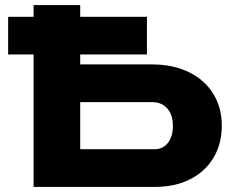

<svg xmlns="http://www.w3.org/2000/svg" viewBox="-20 -734 904 754"><path d="M12 -668H112V-714H295V-668H557V-520H295V-481H577Q659 -481 721 -451Q783 -421 817 -366.5Q851 -312 851 -241Q851 -169 818.5 -114.5Q786 -60 726.5 -30Q667 0 589 0H112V-520H12ZM587 -148Q620 -148 639.5 -173Q659 -198 659 -240Q659 -283 637 -308Q615 -333 577 -333H295V-148Z"/></svg>

Font: Non Bureau Extended
Style: Bold
Weight: 700
Width: 7
Designer: Jona Saucedo
Foundry: Non Foundry
Version: Version 1.000; ttfautohint (v1.8.4)